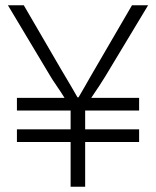

<svg xmlns="http://www.w3.org/2000/svg" viewBox="-20 -706 590 726"><path d="M247 0V-169H44V-217H247V-288H44V-336H224Q211 -357 193.5 -382.5Q176 -408 171 -417L10 -686H70L212 -442Q217 -434 227.5 -416Q238 -398 250.5 -377Q263 -356 273 -338H277Q287 -355 298.5 -375Q310 -395 320.5 -413.5Q331 -432 337 -442L479 -686H540L378 -417Q372 -407 355.5 -381.5Q339 -356 325 -336H506V-288H302V-217H506V-169H302V0Z"/></svg>

Font: Archivo SemiBold Thin
Style: Regular
Weight: 250
Version: Version 2.001